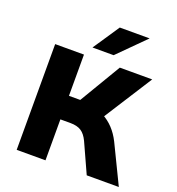

<svg xmlns="http://www.w3.org/2000/svg" viewBox="-163 -1072 1107 1203"><g transform="rotate(20 390.5 -470.5)"><path d="M84 0V-705H276V-430H363L337 -406L515 -705H731L516 -368L428 -422Q475 -413 514.5 -392Q554 -371 585.5 -337.5Q617 -304 640 -258L765 0H551L461 -198Q442 -238 415 -255.5Q388 -273 343 -273H276V0ZM311 -765 429 -941H628L452 -765Z"/></g></svg>

Font: Nunito Sans 7pt Black
Style: Regular
Weight: 900
Designer: Vernon Adams
Foundry: Vernon Adams
Version: Version 3.101;gftools[0.9.27]